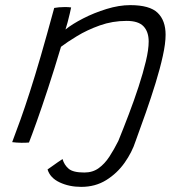

<svg xmlns="http://www.w3.org/2000/svg" viewBox="-20 -550 705 749"><path d="M93 6Q86.5 6.5 78.8 6.8Q71 7 63.5 7Q54.5 7 44.8 6.2Q35 5.5 27.5 4.5Q43.5 -37.5 60.2 -84.2Q77 -131 96.2 -190.8Q115.5 -250.5 138.8 -330.5Q162 -410.5 191.5 -519Q199.5 -520.5 210 -521.5Q220.5 -522.5 232.5 -522.5Q239 -522.5 246 -522.2Q253 -522 257.5 -521Q256.5 -515 252.5 -498.2Q248.5 -481.5 243.8 -463.2Q239 -445 235.5 -435Q261.5 -456 304.2 -478Q347 -500 395.8 -515Q444.5 -530 488 -530Q564 -530 595 -500Q626 -470 626 -414.5Q626 -380.5 615.2 -331.8Q604.5 -283 587 -226.2Q569.5 -169.5 549 -111Q528.5 -52.5 509 0.5Q495 44 466 85Q437 126 394.5 152.5Q352 179 297 179Q250 179 212.8 161.5Q175.5 144 165.5 111Q170 108 181.5 99.8Q193 91.5 205.2 83Q217.5 74.5 224 70.5Q230.5 93.5 247.8 108.2Q265 123 309 123Q341.5 123 365 106Q388.5 89 406.8 61Q425 33 441.5 0Q461.5 -49 482.2 -103.5Q503 -158 520.5 -211.5Q538 -265 549 -310.8Q560 -356.5 560 -388Q560 -426 540 -447.2Q520 -468.5 474 -468.5Q419 -468.5 369.2 -450.8Q319.5 -433 280.5 -409.2Q241.5 -385.5 218 -367.5Q192 -280 167.2 -204.8Q142.5 -129.5 123 -75Q103.5 -20.5 93 6Z"/></svg>

Font: Grandstander ExtraLight
Style: Italic
Weight: 200
Italic angle: -15°
Designer: Tyler Finck
Foundry: Etcetera Type Co
Version: Version 1.200; ttfautohint (v1.8.3)